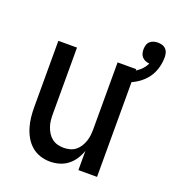

<svg xmlns="http://www.w3.org/2000/svg" viewBox="-125 -765 791 871"><g transform="rotate(20 270.5 -329.5)"><path d="M213 8Q189 8 165.5 0.5Q142 -7 123.5 -23Q105 -39 93 -60Q81 -81 74 -104.5Q67 -128 64.5 -152Q62 -176 62 -200V-520H152V-200Q152 -185 153.5 -169.5Q155 -154 160 -139.5Q165 -125 173 -112Q181 -99 193 -89.5Q205 -80 220 -76Q235 -72 250 -72Q265 -72 280 -76Q295 -80 307 -89.5Q319 -99 327 -112Q335 -125 340 -139.5Q345 -154 346.5 -169.5Q348 -185 348 -200V-520H438V0H348V-93Q341 -72 328.5 -52.5Q316 -33 298 -19Q280 -5 258 1.5Q236 8 213 8ZM393 -440 378 -490Q394 -494 410 -500Q426 -506 440.5 -515Q455 -524 466.5 -536.5Q478 -549 485 -564Q475 -565 466 -568.5Q457 -572 450 -579.5Q443 -587 440.5 -596.5Q438 -606 438 -616Q438 -626 441 -636.5Q444 -647 451.5 -654Q459 -661 469 -664Q479 -667 490 -667Q500 -667 510.5 -664Q521 -661 528.5 -653Q536 -645 538.5 -634.5Q541 -624 541 -614Q541 -583 530.5 -553Q520 -523 499 -500.5Q478 -478 450.5 -463.5Q423 -449 393 -440Z"/></g></svg>

Font: Iosevka Fixed Medium
Style: Regular
Weight: 500
Monospace: yes
Designer: Belleve Invis
Foundry: Belleve Invis
Version: Version 32.3.0